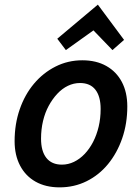

<svg xmlns="http://www.w3.org/2000/svg" viewBox="-20 -795 604 828"><path d="M237 13Q177 13 133.5 -11.5Q90 -36 66.5 -81Q43 -126 43 -186Q43 -260 65 -323.5Q87 -387 126.5 -434Q166 -481 219.5 -508Q273 -535 335 -535Q395 -535 438.5 -510.5Q482 -486 505.5 -441.5Q529 -397 529 -336Q529 -262 507 -198.5Q485 -135 446 -87.5Q407 -40 353.5 -13.5Q300 13 237 13ZM247 -85Q274 -85 299 -97Q324 -109 345 -131Q366 -153 381.5 -183Q397 -213 405.5 -249Q414 -285 414 -325Q414 -379 391.5 -408Q369 -437 325 -437Q298 -437 273 -425Q248 -413 227 -390.5Q206 -368 190 -338.5Q174 -309 165.5 -273Q157 -237 157 -197Q157 -143 180 -114Q203 -85 247 -85ZM264 -579 227 -628 402 -775 515 -623 465 -579 383 -664Z"/></svg>

Font: Ubuntu Sans SemiBold
Style: Italic
Weight: 600
Italic angle: -13.5°
Designer: Dalton Maag Ltd
Foundry: Dalton Maag Ltd
Version: Version 1.006